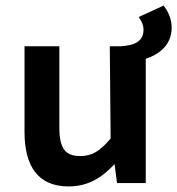

<svg xmlns="http://www.w3.org/2000/svg" viewBox="-20 -657 636 689"><path d="M374 -491 377 -160C339 -115 311 -97 268 -97C216 -97 193 -122 193 -200V-491H68V-184C68 -61 116 12 226 12C296 12 345 -19 391 -68L400 0H503V-446C552 -462 596 -496 596 -558C596 -588 584 -615 569 -634L567 -637L478 -596L481 -591C489 -579 495 -566 495 -550C495 -506 458 -494 415 -491Z"/></svg>

Font: Falling Sky
Style: Med
Weight: 500
Designer: Paul D. Hunt
Foundry: Adobe Systems Incorporated
Version: Version 1.02